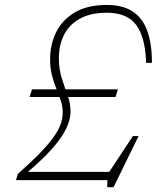

<svg xmlns="http://www.w3.org/2000/svg" viewBox="-20 -728 665 776"><path d="M456.5 -367 447 -336H99.5L109.5 -367ZM76.5 -33.5H438.5L419.5 -30L517 -178H540L439 28.5H413.5L414 0H44.5L52.5 -25.5Q107.5 -74 143 -111Q178.5 -148 198.2 -176.2Q218 -204.5 225.8 -228Q233.5 -251.5 233.5 -273.5Q233.5 -298 225.8 -321Q218 -344 208 -368.8Q198 -393.5 190.2 -422.8Q182.5 -452 182.5 -488Q182.5 -548.5 207 -598Q231.5 -647.5 282.2 -677.8Q333 -708 412.5 -708Q474.5 -708 514.8 -682.5Q555 -657 574.5 -605.2Q594 -553.5 594 -474H570.5Q567.5 -576.5 531 -626.5Q494.5 -676.5 412 -676.5Q346 -676.5 302.8 -652.5Q259.5 -628.5 238.8 -587.2Q218 -546 218 -493.5Q218 -447.5 229.8 -411.2Q241.5 -375 253.2 -342.8Q265 -310.5 265 -276.5Q265 -253.5 255.5 -227Q246 -200.5 224.5 -169.5Q203 -138.5 166.8 -101.5Q130.5 -64.5 77 -20Z"/></svg>

Font: Newsreader 9pt ExtraLight
Style: Italic
Weight: 250
Italic angle: -17°
Designer: Hugues Gentile
Foundry: Production Type
Version: Version 1.003